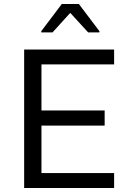

<svg xmlns="http://www.w3.org/2000/svg" viewBox="-20 -934 643 954"><path d="M100 0V-688H547V-614H186V-385H500V-310H186V-74H547V0ZM185 -773V-779L287 -914H372L474 -779V-773H418L329 -870L241 -773Z"/></svg>

Font: Saira Thin
Style: Regular
Weight: 400
Version: Version 1.101